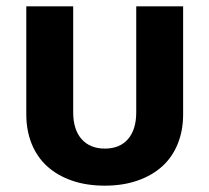

<svg xmlns="http://www.w3.org/2000/svg" viewBox="-20 -574 661 606"><path d="M311 12Q253 12 207 -4Q161 -20 129 -49Q97 -78 80 -120Q63 -162 63 -213V-554H211V-220Q211 -165 237.5 -135Q264 -105 311 -105Q358 -105 384 -135Q410 -165 410 -220V-554H558V-213Q558 -162 541 -120Q524 -78 492 -49Q460 -20 414 -4Q368 12 311 12Z"/></svg>

Font: IBM Plex Sans Thai
Style: Bold
Weight: 700
Designer: Mike Abbink, Paul van der Laan, Pieter van Rosmalen, Ben Mitchell, Mark Frömberg
Foundry: Bold Monday
Version: Version 1.2